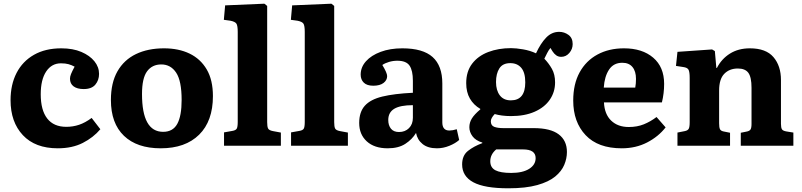

<svg xmlns="http://www.w3.org/2000/svg" viewBox="-20 -787 4330 1037"><path d="M292 14Q170 14 103.5 -57Q37 -128 37 -246Q37 -330 69.5 -393Q102 -456 163.5 -491Q225 -526 311 -526Q374 -526 419.5 -506.5Q465 -487 490 -456Q515 -425 515 -388Q515 -354 495 -330Q475 -306 432 -306Q397 -306 377.5 -320.5Q358 -335 358 -362Q358 -373 363.5 -387Q369 -401 383 -427Q366 -436 349.5 -440.5Q333 -445 309 -445Q259 -445 229.5 -401Q200 -357 200 -278Q200 -192 235 -147Q270 -102 338 -102Q374 -102 407 -113Q440 -124 475 -150L522 -89Q484 -44 427 -15Q370 14 292 14Z M848 14Q720 14 649.5 -53.5Q579 -121 579 -247Q579 -340 614.5 -402Q650 -464 714.5 -495Q779 -526 866 -526Q945 -526 1004 -497.5Q1063 -469 1096.5 -412Q1130 -355 1130 -268Q1130 -133 1055.5 -59.5Q981 14 848 14ZM861 -75Q914 -75 937.5 -118Q961 -161 961 -247Q961 -350 931.5 -394.5Q902 -439 851 -439Q802 -439 774.5 -402Q747 -365 747 -279Q747 -75 861 -75Z M1190 0V-72L1235 -80Q1253 -83 1258.5 -92Q1264 -101 1264 -129V-614Q1264 -648 1257 -659Q1250 -670 1225 -675L1189 -680L1196 -758L1408 -767L1423 -755V-127Q1423 -103 1428 -93Q1433 -83 1454 -79L1497 -71V0Z M1552 0V-72L1597 -80Q1615 -83 1620.5 -92Q1626 -101 1626 -129V-614Q1626 -648 1619 -659Q1612 -670 1587 -675L1551 -680L1558 -758L1770 -767L1785 -755V-127Q1785 -103 1790 -93Q1795 -83 1816 -79L1859 -71V0Z M2074 14Q2002 14 1961 -23.5Q1920 -61 1920 -123Q1920 -182 1950.5 -216Q1981 -250 2045 -265.5Q2109 -281 2210 -286V-351Q2210 -406 2192 -432.5Q2174 -459 2126 -459Q2103 -459 2081 -452.5Q2059 -446 2045 -436Q2071 -393 2071 -376Q2071 -354 2051.5 -339Q2032 -324 1996 -324Q1962 -324 1945 -340.5Q1928 -357 1928 -384Q1928 -424 1956.5 -456Q1985 -488 2036 -507Q2087 -526 2153 -526Q2264 -526 2316.5 -479Q2369 -432 2369 -336V-126Q2369 -82 2407 -82Q2424 -82 2447 -89L2460 -31Q2440 -13 2407 0.5Q2374 14 2340 14Q2291 14 2262.5 -9Q2234 -32 2227 -69Q2206 -34 2169 -10Q2132 14 2074 14ZM2135 -74Q2168 -74 2189 -95Q2210 -116 2210 -151V-219Q2142 -219 2109.5 -199.5Q2077 -180 2077 -139Q2077 -110 2091.5 -92Q2106 -74 2135 -74Z M2725 230Q2597 230 2536.5 197.5Q2476 165 2476 101Q2476 53 2507.5 28Q2539 3 2585 -14V-17Q2549 -28 2532 -51Q2515 -74 2515 -100Q2515 -125 2528.5 -147Q2542 -169 2574 -196V-199Q2538 -220 2518 -254.5Q2498 -289 2498 -338Q2498 -401 2530 -443Q2562 -485 2617 -506Q2672 -527 2740 -527Q2767 -527 2805 -520.5Q2843 -514 2875 -499Q2900 -553 2930 -584Q2960 -615 3000 -615Q3028 -615 3050.5 -598.5Q3073 -582 3073 -549Q3073 -522 3055 -501Q3037 -480 3011 -480Q2996 -480 2984.5 -488Q2973 -496 2964 -510L2953 -528Q2943 -516 2935.5 -501Q2928 -486 2920 -470Q2944 -445 2961 -415Q2978 -385 2978 -342Q2978 -290 2949.5 -248.5Q2921 -207 2867.5 -183.5Q2814 -160 2740 -160Q2714 -160 2691.5 -163Q2669 -166 2652 -171Q2631 -149 2631 -132Q2631 -109 2649.5 -102Q2668 -95 2699 -95H2863Q2953 -95 2997.5 -61.5Q3042 -28 3042 34Q3042 69 3027.5 103.5Q3013 138 2978.5 166.5Q2944 195 2882 212.5Q2820 230 2725 230ZM2739 -245Q2817 -245 2817 -342Q2817 -395 2795.5 -420.5Q2774 -446 2736 -446Q2695 -446 2677 -417.5Q2659 -389 2659 -344Q2659 -299 2679.5 -272Q2700 -245 2739 -245ZM2741 147Q2803 147 2838 125Q2873 103 2873 67Q2873 20 2805 20H2660Q2628 47 2628 84Q2628 118 2655.5 132.5Q2683 147 2741 147Z M3338 14Q3210 14 3143 -57Q3076 -128 3076 -244Q3076 -333 3110.5 -396Q3145 -459 3207 -492.5Q3269 -526 3350 -526Q3449 -526 3508 -475.5Q3567 -425 3567 -334Q3567 -283 3555 -234H3242Q3245 -170 3281 -135.5Q3317 -101 3376 -101Q3421 -101 3457 -115.5Q3493 -130 3526 -155L3575 -99Q3536 -49 3475 -17.5Q3414 14 3338 14ZM3241 -314H3411Q3415 -335 3415 -361Q3415 -402 3396 -425Q3377 -448 3341 -448Q3294 -448 3269.5 -411Q3245 -374 3241 -314Z M3639 0V-71L3679 -79Q3694 -82 3699.5 -91Q3705 -100 3705 -127V-366Q3705 -398 3699 -410Q3693 -422 3670 -425L3631 -431L3639 -507L3826 -520L3841 -511L3849 -420H3852Q3877 -469 3922.5 -497.5Q3968 -526 4030 -526Q4117 -526 4157.5 -478.5Q4198 -431 4198 -355V-118Q4198 -97 4203.5 -88.5Q4209 -80 4228 -77L4265 -71V0H3981V-70L4011 -76Q4028 -79 4033.5 -87.5Q4039 -96 4039 -118V-313Q4039 -370 4022 -393.5Q4005 -417 3965 -417Q3920 -417 3892 -388.5Q3864 -360 3864 -298V-121Q3864 -99 3868.5 -89.5Q3873 -80 3888 -77L3923 -70V0Z"/></svg>

Font: Literata 12pt
Style: Bold
Weight: 700
Designer: Latin by Veronika Burian and Jose Scaglione. Greek by Irene Vlachou. Cyrillic by Vera Evstafieva.
Foundry: TypeTogether
Version: Version 3.002